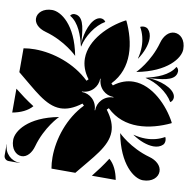

<svg xmlns="http://www.w3.org/2000/svg" viewBox="-101 -1083 1201 1185"><g transform="rotate(10 500.0 -490.0)"><path d="M678.2 -289.5C714.2 -99.5 811 -27 866 -27C925.1 -27 958.6 -61.4 958.6 -97.9C958.6 -134.7 925.3 -163.6 882.2 -175.5C756.5 -210.2 678.2 -289.5 678.2 -289.5ZM710.5 -678.2C900.5 -714.2 972 -811 972 -866C972 -926.3 937.6 -957.9 901.2 -957.9C864.8 -957.9 836.2 -924.9 824.5 -882.2C789.8 -756.5 710.5 -678.2 710.5 -678.2ZM761.8 -292.3C804.8 -263.4 853.7 -244.4 893.9 -244.4C917.3 -244.4 937.7 -250.9 952.4 -265.5C958.7 -271.9 961.9 -282.1 961.9 -292.4C961.9 -300.1 960.1 -308 956.5 -314.2C920.2 -293.2 879.5 -283.5 837.9 -283.5C812.8 -283.5 787.3 -287 762.2 -293.7ZM685.8 -956.5C706.8 -920.2 716.5 -879.5 716.5 -837.9C716.5 -812.8 713 -787.3 706.3 -762.2L707.7 -761.8C736.6 -804.8 755.6 -853.7 755.6 -893.9C755.6 -917.3 749.1 -937.7 734.5 -952.4C728.1 -958.7 717.9 -961.9 707.6 -961.9C699.8 -961.9 692 -960.1 685.8 -956.5ZM551.8 0H701.3C691.8 -52.2 671.3 -95.5 640 -122C611.3 -76.7 581.1 -36.6 551.8 0ZM0 -298.7C52.2 -308.2 95.5 -328.7 122 -360C76.7 -388.7 36.6 -418.9 0 -448.2ZM35.1 -133.8C35.1 -77.5 68.1 -43.6 103 -43.6C137.4 -43.6 164.1 -76.2 175.5 -117.8C210.2 -243.5 289.5 -321.8 289.5 -321.8C99.5 -285.8 35.1 -188.4 35.1 -133.8ZM0 -30C0 -13.4 13.4 0 30 0H98.8V-1.5C45.1 -1.5 1.5 -45.1 1.5 -98.8H0ZM43.6 -897C43.6 -868.5 66.2 -838.7 117.8 -824.5C243.4 -789.8 321.8 -710.5 321.8 -710.5C285.8 -900.5 188.4 -964.9 133.8 -964.9C77.5 -964.9 43.6 -931.9 43.6 -897ZM774.2 -651.8C841 -637.9 915.7 -589.6 949.3 -531.4C960.6 -537.9 966.3 -550.1 966.3 -562.4C966.3 -565.7 965.9 -569.1 965 -572.4C951.7 -622.2 859 -652.5 792.4 -653.7C865.5 -660.9 948.5 -662.5 962 -713C963.2 -717.2 963.8 -721.5 963.8 -725.6C963.8 -736.3 959.6 -746 949.3 -752C915.7 -693.7 839.4 -669.2 774.6 -653.3ZM0 -551.8C114.6 -459.8 194.3 -376.3 287 -376.3C326.9 -376.3 369.1 -391.7 417.5 -428.5L428.5 -417.5C337 -322.6 292.7 -185.9 292.7 -70.4C292.7 -45.8 294.7 -22.1 298.7 0H448.2C540.2 -114.6 623.7 -194.4 623.7 -287.1C623.7 -326.9 608.3 -369.1 571.5 -417.5L582.5 -428.5C639.1 -373.9 706.8 -353.3 775.4 -353.3C846.4 -353.3 918.3 -375.4 980 -404.7V-409.2C928.8 -506.6 823.3 -616.3 706.5 -616.3C665.9 -616.3 624 -603.1 582.5 -571.5L571.5 -582.5C626.1 -639.1 646.7 -706.8 646.7 -775.4C646.7 -846.4 624.6 -918.4 595.3 -980H590.8C493.4 -928.8 383.7 -823.3 383.7 -706.5C383.7 -665.9 396.9 -624 428.5 -582.5L417.5 -571.5C322.6 -663 185.9 -707.3 70.4 -707.3C45.8 -707.3 22.1 -705.3 0 -701.3ZM248.1 -949.3C306.3 -915.7 330.9 -839.4 346.7 -774.6L348.2 -774.3C362.1 -841 410.4 -915.7 468.6 -949.3C462.1 -960.6 449.9 -966.4 437.7 -966.4C434.3 -966.4 430.9 -965.9 427.6 -965C377.8 -951.7 347.5 -859.1 346.3 -792.4C339.1 -865.5 337.5 -948.5 287 -962C282.8 -963.2 278.5 -963.8 274.4 -963.8C263.7 -963.8 254 -959.6 248.1 -949.3ZM401.3 -498.5V-501.5C429.2 -501.5 454.4 -513.3 472.1 -532.2C488.5 -549.6 498.5 -573 498.5 -598.8H501.5C501.5 -570.8 513.3 -545.6 532.2 -527.9C549.6 -511.5 573 -501.5 598.8 -501.5V-498.5C570.8 -498.5 545.6 -486.7 527.9 -467.8C511.5 -450.4 501.5 -427 501.5 -401.3H498.5C498.5 -429.2 486.7 -454.4 467.8 -472.1C450.4 -488.5 427 -498.5 401.3 -498.5Z"/></g></svg>

Font: GlukFrames07
Style: Medium
Weight: 500
Monospace: yes
Designer: gluk
Foundry: gluk
Version: Version 1.00